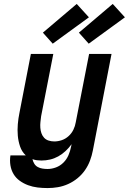

<svg xmlns="http://www.w3.org/2000/svg" viewBox="-20 -944 655 976"><path d="M222 12Q196 12 171 9Q146 6 123 -2.5Q100 -11 80.5 -25Q61 -39 49 -59Q37 -79 33 -103.5Q29 -128 33 -154H111Q91 -173 82 -199.5Q73 -226 70.5 -254.5Q68 -283 70.5 -312.5Q73 -342 79 -371L137 -670H251L189 -353Q187 -338 185.5 -323.5Q184 -309 185 -294.5Q186 -280 190.5 -267Q195 -254 204 -244Q213 -234 227 -229.5Q241 -225 256 -225Q275 -225 294 -231.5Q313 -238 328.5 -252Q344 -266 353 -284.5Q362 -303 365 -322L433 -670H547L452 -179Q447 -153 437.5 -127.5Q428 -102 412 -79Q396 -56 374 -38Q352 -20 326.5 -8.5Q301 3 274.5 7.5Q248 12 222 12ZM222 -85Q243 -85 264.5 -93Q286 -101 302.5 -117.5Q319 -134 328 -155Q337 -176 341 -197L344 -211Q330 -192 313 -176Q296 -160 276 -149Q256 -138 234.5 -133Q213 -128 191 -128Q179 -128 167.5 -129.5Q156 -131 145 -135Q148 -122 154.5 -111.5Q161 -101 172 -95Q183 -89 196 -87Q209 -85 222 -85ZM431 -722 381 -778 553 -924 615 -856ZM248 -722 198 -778 370 -924 432 -856Z"/></svg>

Font: Lode Term
Style: Bold Italic
Weight: 700
Italic angle: -11°
Monospace: yes
Designer: Belleve Invis
Foundry: Belleve Invis
Version: Version 29.2.0